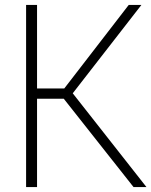

<svg xmlns="http://www.w3.org/2000/svg" viewBox="-20 -760 615 780"><path d="M86 0V-740H130.5V-400.5H241L503 -740H554.5L275.5 -381L575 0H522.5L239 -359H130.5V0Z"/></svg>

Font: Encode Sans SemiCondensed SemiCondensed ExtraLight
Style: Regular
Weight: 200
Width: 4
Designer: Multiple Designers
Foundry: Impallari Type
Version: Version 3.000; ttfautohint (v1.8.3) -l 8 -r 50 -G 200 -x 14 